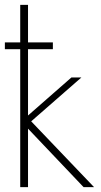

<svg xmlns="http://www.w3.org/2000/svg" viewBox="-20 -768 416 788"><path d="M366 0H323L95 -240V0H63V-566H0V-594H63V-748H95V-594H197V-566H95V-294L273 -450H314L108 -270Z"/></svg>

Font: Poiret One
Style: Regular
Weight: 400
Designer: Denis Masharov (denis.masharov@gmail.com), Cyreal (Charset Expansion)
Foundry: Denis Masharov
Version: Version 1.101